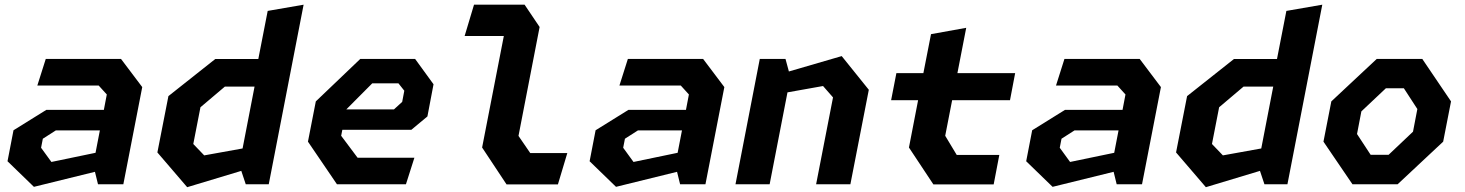

<svg xmlns="http://www.w3.org/2000/svg" viewBox="-20 -785 6240 818"><path d="M397.5 0H505.5L586 -414L495.5 -534H175L139 -420.5H400.5L435 -382.5L422.5 -317H177.5L37.5 -230L12 -98L124.5 11L384.5 -53ZM155 -155.5 162.5 -194 218 -229.5H405.5L387 -134L199 -95Z M1027 0H1125L1273.5 -765L1120.5 -738.5L1080.5 -533.5H897L697.5 -375.5L650.5 -135.5L777.5 12.5L1008 -57ZM803.5 -171.5 834 -328 938 -416H1064.5L1013.5 -152.5L850 -123Z M1415.5 0H1709.5L1745.5 -113H1503.5L1433.5 -206.5L1438.5 -232H1732.5L1801 -289L1827 -426L1748.5 -534H1515L1325.5 -353L1292 -181.5ZM1455.5 -319 1566 -430H1677.5L1702.5 -398.5L1693.5 -351L1658.5 -319Z M2138 0.5H2357L2397 -133H2239L2189 -206L2279 -670L2215 -765H1999.5L1959.5 -631.5H2126.5L2034 -156.5Z M2877.5 0H2985.5L3066 -414L2975.5 -534H2655L2619 -420.5H2880.5L2915 -382.5L2902.5 -317H2657.5L2517.5 -230L2492 -98L2604.5 11L2864.5 -53ZM2635 -155.5 2642.5 -194 2698 -229.5H2885.5L2867 -134L2679 -95Z M3457 0H3603L3681.5 -402.5L3566 -546L3341 -480.5L3326.5 -534H3217L3113.5 0H3259L3335 -391.5L3486.5 -418.5L3529 -370Z M3956.5 0.5H4213.5L4237.5 -125H4056L4007 -206.5L4036.5 -358H4283L4305 -473.5H4059L4096.5 -666.5L3946.5 -639.5L3914 -473.5H3799L3776.5 -358H3891.5L3852.5 -156.5Z M4737.5 0H4845.5L4926 -414L4835.5 -534H4515L4479 -420.5H4740.5L4775 -382.5L4762.5 -317H4517.5L4377.5 -230L4352 -98L4464.5 11L4724.5 -53ZM4495 -155.5 4502.5 -194 4558 -229.5H4745.5L4727 -134L4539 -95Z M5367 0H5465L5613.5 -765L5460.5 -738.5L5420.5 -533.5H5237L5037.5 -375.5L4990.5 -135.5L5117.5 12.5L5348 -57ZM5143.5 -171.5 5174 -328 5278 -416H5404.5L5353.5 -152.5L5190 -123Z M5742 0H5934.5L6128.5 -181.5L6162 -353L6039.5 -534H5845.5L5652 -353L5618.5 -181.5ZM5761.5 -214 5780 -310.5 5884.5 -409H5961L6018.5 -320.5L6000 -224L5896 -125.5H5819.5Z"/></svg>

Font: Monaspace Krypton
Style: Bold Italic
Weight: 700
Italic angle: -11°
Designer: Riley Cran & the Lettermatic Team
Foundry: Lettermatic
Version: Version 1.101 (Monaspace Krypton)